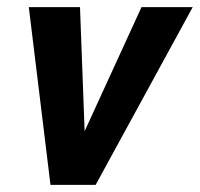

<svg xmlns="http://www.w3.org/2000/svg" viewBox="-20 -520 562 540"><path d="M205 -500 218 -151 378 -500H522L249 0H122L61 -500Z"/></svg>

Font: Epunda Sans
Style: Bold Italic
Weight: 700
Italic angle: -12.0243°
Designer: Simon Atzbach
Foundry: typofactur
Version: Version 2.204; ttfautohint (v1.8.4.7-5d5b)